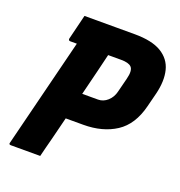

<svg xmlns="http://www.w3.org/2000/svg" viewBox="-127 -808 859 916"><g transform="rotate(20 302.5 -350.0)"><path d="M177 0H28Q16 0 20 -11Q54 -149 89 -287Q124 -425 158 -563H124Q119 -563 117 -566.5Q115 -570 116 -574Q124 -607 131.5 -637Q139 -667 147 -700H402Q490 -700 538 -671Q586 -642 599 -590Q612 -538 595 -469L577 -398Q552 -298 484.5 -254Q417 -210 319 -210H230Q223 -182 216 -154Q209 -126 202 -98Q195 -71 188.5 -46Q182 -21 177 0ZM296 -476Q288 -444 280 -411.5Q272 -379 264 -347H344Q371 -347 392.5 -366.5Q414 -386 421 -416L439 -487Q451 -533 435 -549Q421 -563 383 -563H317Q312 -541 306.5 -519.5Q301 -498 296 -476Z"/></g></svg>

Font: Recursive Mn Lnr St XBd
Style: Italic
Weight: 800
Italic angle: -15°
Monospace: yes
Version: Version 1.079;hotconv 1.0.112;makeotfexe 2.5.65598; ttfautoh